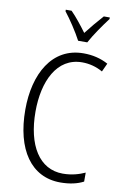

<svg xmlns="http://www.w3.org/2000/svg" viewBox="-103 -1005 693 1074"><g transform="rotate(10 244.0 -468.5)"><path d="M279 -788H331C355 -833 399 -896 431 -938V-947H397C363 -909 336 -877 305 -837C277 -875 243 -918 214 -947H181V-938C212 -899 255 -834 279 -788ZM323 -673C363 -673 403 -663 440 -642L462 -690C420 -713 373 -724 322 -724C142 -724 55 -559 55 -358C55 -131 152 10 318 10C371 10 415 0 449 -18V-69C416 -54 374 -41 323 -41C190 -41 113 -165 113 -357C113 -528 179 -673 323 -673Z"/></g></svg>

Font: Noto Sans Armenian Condensed Light
Style: Regular
Weight: 300
Width: 3
Designer: Monotype Design Team
Foundry: Monotype Imaging Inc.
Version: Version 2.008